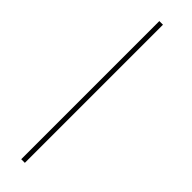

<svg xmlns="http://www.w3.org/2000/svg" viewBox="-265 -762 746 746"><g transform="rotate(45 108.0 -389.5)"><path d="M76.5 -759V-769H96.5V-759V-20V-10H76.5V-20Z"/></g></svg>

Font: Nordica Plus
Style: NordicaClassicUltraLightCond
Weight: 300
Version: Version 1.01